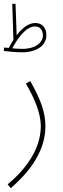

<svg xmlns="http://www.w3.org/2000/svg" viewBox="-52 -752 331 1002"><path d="M61 -479C139 -479 190 -514 190 -568C190 -607 168 -632 132 -632C96 -632 62 -604 35 -568L29 -732H12L18 -544C9 -530 1 -516 -6 -502C-14 -502 -22 -503 -31 -504L-32 -486C-9 -483 34 -479 61 -479ZM131 -614C158 -614 172 -593 172 -567C172 -530 133 -497 65 -497C50 -497 33 -498 12 -500C40 -552 83 -614 131 -614ZM4 230C90 156 185 46 185 -93C185 -166 160 -233 106 -329L83 -316C134 -229 161 -154 161 -94C161 26 83 131 -12 210Z"/></svg>

Font: Noto Sans Arabic ExtCond Thin
Style: Regular
Weight: 100
Width: 2
Designer: Monotype Design Team, Nadine Chahine, Nizar Qandah and Khaled Hosny
Foundry: Monotype Imaging Inc.
Version: Version 2.012